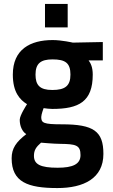

<svg xmlns="http://www.w3.org/2000/svg" viewBox="-20 -713 571 973"><path d="M271 240C404 240 504 191 504 67C504 -48 455 -83 294 -83C200 -83 189 -90 189 -120C189 -133 201 -165 201 -165C211 -163 235 -161 245 -161C380 -161 450 -198 450 -335C450 -372 440 -392 429 -407H501V-500L349 -497C349 -497 293 -510 247 -510C132 -510 45 -462 45 -335C45 -246 80 -208 117 -185C117 -185 80 -129 80 -106C80 -75 92 -47 113 -33C62 6 39 39 39 89C39 210 121 240 271 240ZM285 16C364 17 388 22 388 73C388 119 349 137 272 137C185 137 152 120 152 77C152 48 163 32 188 10C188 10 254 16 285 16ZM245 -257C181 -257 160 -282 160 -335C160 -391 186 -412 246 -412C311 -412 337 -394 337 -335C337 -277 309 -257 245 -257ZM208 -574H323V-693H208Z"/></svg>

Font: TitilliumText22L
Style: 800 wt
Weight: 800
Designer: Campivisivi
Foundry: Campivisivi
Version: 1.000